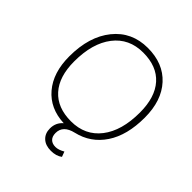

<svg xmlns="http://www.w3.org/2000/svg" viewBox="-238 -875 1226 1226"><g transform="rotate(45 375.5 -261.5)"><path d="M359 88Q359 119 375.5 135.5Q392 152 422 152Q448 152 483 132L496 167Q466 190 418 190Q369 190 341 163.5Q313 137 313 93Q313 40 352 7Q224 2 149.5 -85.5Q75 -173 75 -320Q75 -499 161.5 -606Q248 -713 392 -713Q532 -713 612.5 -625Q693 -537 693 -384Q693 -225 627 -126Q561 -27 445 0Q359 20 359 88ZM376 -34Q503 -34 575.5 -127.5Q648 -221 648 -385Q648 -523 582 -597Q516 -671 392 -671Q265 -671 192.5 -577Q120 -483 120 -319Q120 -182 186.5 -108Q253 -34 376 -34Z"/></g></svg>

Font: Iunito ExtraLight
Style: Italic
Weight: 200
Italic angle: -4.541°
Designer: Vernon Adams
Foundry: Vernon Adams
Version: Version 2.001;November 30, 2019;FontCreator 12.0.0.2547 64-b